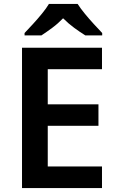

<svg xmlns="http://www.w3.org/2000/svg" viewBox="-20 -957 599 977"><path d="M499 0H92V-714H499V-605H223V-426H481V-317H223V-110H499ZM375 -937Q389 -915 411.5 -887.5Q434 -860 458 -834Q482 -808 500 -789V-777H414Q388 -793 358 -815Q328 -837 301 -864Q275 -837 246 -815.5Q217 -794 191 -777H105V-789Q124 -809 147.5 -834.5Q171 -860 193.5 -887.5Q216 -915 229 -937Z"/></svg>

Font: Noto Sans NKo Unjoined SemiBold
Style: Regular
Weight: 600
Designer: Monotype Design Team
Foundry: Monotype Imaging Inc.
Version: Version 2.004